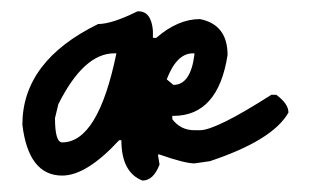

<svg xmlns="http://www.w3.org/2000/svg" viewBox="-20 -311 550 339"><path d="M224.6 -291Q247.1 -291 250 -256.8V-244.1H255.9Q293.9 -277.3 333 -277.3Q381.8 -267.6 381.8 -213.9Q365.2 -106.4 286.1 -106.4H284.2V-100.6Q298.8 -81.1 323.2 -81.1H333Q361.3 -81.1 459 -143.6H467.8Q489.3 -127.9 489.3 -112.3Q461.9 -63.5 350.6 -26.4L323.2 -22.5Q306.6 -22.5 261.7 -38.1H258.8L261.7 -20.5Q251 7.8 231.4 7.8Q194.3 -6.8 194.3 -63.5H190.4Q132.8 -1 89.8 -1Q30.3 -1 19.5 -90.8Q19.5 -203.1 153.3 -268.6Q177.7 -268.6 222.7 -291ZM77.1 -102.5Q77.1 -59.6 89.8 -59.6Q153.3 -59.6 185.5 -216.8H181.6Q127.9 -216.8 83 -127ZM274.4 -170.9 286.1 -161.1Q316.4 -161.1 323.2 -213.9V-216.8H320.3Q292 -216.8 274.4 -170.9Z"/></svg>

Font: Sue Ellen Francisco 
Style: Regular
Weight: 400
Designer: Kimberly Geswein
Foundry: Kimberly Geswein
Version: Version 1.002 2007